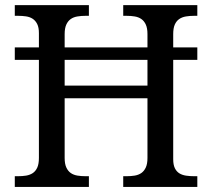

<svg xmlns="http://www.w3.org/2000/svg" viewBox="-20 -734 833 754"><path d="M660.2 -499V-108.9Q660.2 -86.9 666.7 -73.5Q673.3 -60.1 684.6 -53.2Q695.8 -46.4 710.7 -44.2Q725.6 -42 742.2 -42H754.9V0H463.9V-42H477.1Q494.1 -42 509 -44.4Q523.9 -46.9 534.9 -54.4Q545.9 -62 552.5 -76.2Q559.1 -90.3 559.1 -113.8V-348.1H233.9V-113.8Q233.9 -90.3 240.5 -76.2Q247.1 -62 258.1 -54.4Q269 -46.9 284.2 -44.4Q299.3 -42 315.9 -42H329.1V0H38.1V-42H50.8Q67.9 -42 82.8 -44.4Q97.7 -46.9 108.9 -54.4Q120.1 -62 126.5 -76.2Q132.8 -90.3 132.8 -113.8V-499H38.1V-547.9H132.8V-604Q132.8 -626 126.2 -639.4Q119.6 -652.8 108.4 -660.2Q97.2 -667.5 82.3 -669.7Q67.4 -671.9 50.8 -671.9H38.1V-713.9H329.1V-671.9H315.9Q299.3 -671.9 284.2 -669.4Q269 -667 258.1 -659.4Q247.1 -651.9 240.5 -637.7Q233.9 -623.5 233.9 -600.1V-547.9H559.1V-600.1Q559.1 -623.5 552.5 -637.7Q545.9 -651.9 534.9 -659.4Q523.9 -667 509 -669.4Q494.1 -671.9 477.1 -671.9H463.9V-713.9H754.9V-671.9H742.2Q725.1 -671.9 710.2 -669.4Q695.3 -667 684.1 -659.4Q672.9 -651.9 666.5 -637.7Q660.2 -623.5 660.2 -600.1V-547.9H754.9V-499ZM559.1 -397.9V-499H233.9V-397.9Z"/></svg>

Font: Noto Serif
Style: Regular
Weight: 400
Designer: Monotype Design team
Foundry: Monotype Imaging Inc.
Version: Version 1.02